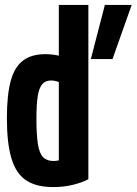

<svg xmlns="http://www.w3.org/2000/svg" viewBox="-20 -750 555 780"><path d="M196 10Q127 10 86 -17.5Q45 -45 26.5 -106.5Q8 -168 8 -270Q8 -364 23.5 -421Q39 -478 73.5 -504Q108 -530 164 -530Q197 -530 229 -521.5Q261 -513 289 -495L262 -392Q237 -409 220.5 -416Q204 -423 187 -423Q165 -423 152 -408.5Q139 -394 133.5 -360.5Q128 -327 128 -267Q128 -202 134 -164.5Q140 -127 155 -111.5Q170 -96 197 -96Q216 -96 233.5 -103Q251 -110 263 -123L219 -64V-730H339V-22Q313 -8 275.5 1Q238 10 196 10ZM349 -510 406 -730H515L437 -510Z"/></svg>

Font: M PLUS 1 Code SemiBold
Style: Regular
Weight: 600
Designer: Coji Morishita
Foundry: UNDERFOREST DESIGN
Version: Version 1.005